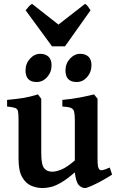

<svg xmlns="http://www.w3.org/2000/svg" viewBox="-20 -956 603 991"><path d="M558.6 -54.7Q534.7 -39.1 505.1 -22.9Q475.6 -6.8 451.2 3.9Q426.8 14.6 418.9 14.6Q401.4 14.6 386.7 -0.7Q372.1 -16.1 366.2 -66.4Q325.7 -31.2 295.9 -13.9Q266.1 3.4 243.2 9Q220.2 14.6 199.2 14.6Q168.9 14.6 140.6 2.4Q112.3 -9.8 94 -42.5Q75.7 -75.2 75.7 -136.2V-336.4Q75.7 -367.2 73 -380.9Q70.3 -394.5 57.9 -398.9Q45.4 -403.3 16.6 -406.2V-440.4Q65.4 -444.8 100.3 -450.4Q135.3 -456.1 175.8 -468.8L192.9 -446.3V-167Q192.9 -106.4 207.5 -88.1Q222.2 -69.8 249.5 -69.8Q270 -69.8 298.1 -81.5Q326.2 -93.3 366.2 -127.9V-336.4Q366.2 -365.7 362.5 -379.9Q358.9 -394 345.2 -399.4Q331.5 -404.8 301.8 -406.2V-440.4Q350.6 -444.8 390.4 -452.4Q430.2 -460 465.3 -468.8L483.4 -446.3V-138.7Q483.4 -108.9 485.8 -96.9Q488.3 -85 494.6 -80.1Q500 -75.7 510.7 -78.1Q521.5 -80.6 546.4 -91.3ZM246.1 -619.1Q246.1 -583.5 223.4 -558.1Q200.7 -532.7 169.4 -532.7Q111.8 -532.7 111.8 -592.3Q111.8 -627.9 134.8 -653.1Q157.7 -678.2 188 -678.2Q214.8 -678.2 230.5 -663.3Q246.1 -648.4 246.1 -619.1ZM452.1 -619.1Q452.1 -583.5 429.7 -558.1Q407.2 -532.7 376 -532.7Q317.9 -532.7 317.9 -592.3Q317.9 -627.9 341.1 -653.1Q364.3 -678.2 394 -678.2Q421.4 -678.2 436.8 -663.3Q452.1 -648.4 452.1 -619.1ZM315.4 -716.8H248.5L112.3 -902.8Q119.6 -912.1 128.4 -922.1Q137.2 -932.1 145.5 -936L281.7 -829.1L418.9 -936Q427.2 -932.1 434.3 -922.1Q441.4 -912.1 447.3 -902.8Z"/></svg>

Font: Gentium Plus
Style: Bold
Weight: 700
Designer: Victor Gaultney, Annie Olsen, Iska Routamaa, Becca Hirsbrunner
Foundry: SIL International
Version: Version 6.101